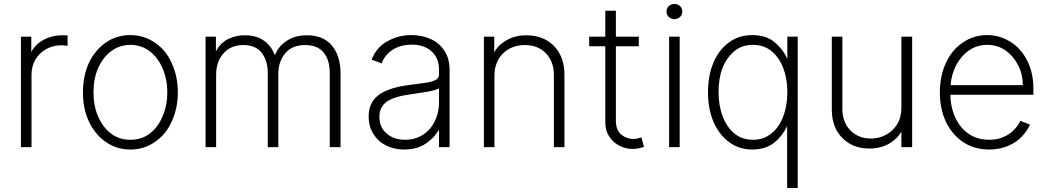

<svg xmlns="http://www.w3.org/2000/svg" viewBox="-20 -734 5257 963"><path d="M137 -550V-464H133Q150 -506 193 -531Q237 -557 292 -557H304Q313 -557 319 -556V-504L304 -506Q300 -507 290 -507Q247 -507 212 -488Q177 -468 158 -436Q138 -402 138 -359V4H85V-550Z M511 -22Q458 -58 426 -124Q396 -189 396 -271Q396 -353 426 -419Q458 -484 511 -521Q565 -558 634 -558Q702 -558 757 -520Q812 -483 841 -418Q872 -351 872 -271Q872 -191 841 -124Q812 -59 757 -22Q702 16 634 16Q564 16 511 -22ZM731 -64Q773 -96 795 -150Q819 -204 819 -271Q819 -338 795 -392Q773 -444 731 -477Q688 -509 634 -509Q580 -509 537 -477Q496 -446 472 -392Q449 -340 449 -271Q449 -202 472 -150Q495 -96 537 -64Q577 -33 634 -33Q690 -33 731 -64Z M1063 -550V-467H1059Q1074 -506 1113 -532Q1155 -557 1209 -557Q1269 -557 1308 -527Q1344 -500 1361 -451H1357Q1372 -498 1415 -527Q1457 -557 1520 -557Q1602 -557 1645 -505Q1688 -453 1688 -366V4H1634V-366Q1634 -434 1603 -471Q1572 -508 1511 -508Q1445 -508 1411 -467Q1376 -426 1376 -363V4H1323V-369Q1323 -430 1292 -470Q1262 -508 1200 -508Q1137 -508 1101 -466Q1064 -425 1064 -358V4H1011V-550Z M1919 -3Q1878 -23 1854 -60Q1829 -99 1829 -150Q1829 -221 1880 -258Q1931 -296 2042 -309L2115 -319Q2145 -323 2165 -333Q2182 -342 2182 -361V-384Q2182 -442 2145 -476Q2108 -510 2045 -510Q1991 -510 1950 -485Q1910 -459 1894 -416L1844 -435Q1870 -500 1925 -528Q1979 -558 2044 -558Q2096 -558 2138 -539Q2180 -522 2208 -481Q2235 -442 2235 -381V4H2182V-94H2187Q2165 -49 2120 -17Q2075 16 2007 16Q1958 16 1919 -3ZM2100 -57Q2138 -81 2160 -124Q2182 -168 2182 -221V-291Q2172 -284 2130 -275Q2107 -271 2047 -262Q1959 -251 1921 -225Q1883 -198 1883 -149Q1883 -94 1920 -64Q1955 -33 2012 -33Q2061 -33 2100 -57Z M2407 4V-550H2459V-463H2455Q2473 -504 2517 -530Q2561 -557 2620 -557Q2705 -557 2758 -504Q2811 -449 2811 -360V4H2758V-358Q2758 -425 2718 -467Q2678 -508 2612 -508Q2547 -508 2503 -466Q2460 -424 2460 -354V4Z M3069 -502V-129Q3069 -82 3096 -59Q3123 -37 3156 -37Q3164 -37 3176 -39L3197 -45L3210 3Q3189 9 3183 10Q3171 13 3153 13Q3118 13 3087 -3Q3056 -18 3036 -49Q3016 -78 3016 -121V-502H2935V-550H3016V-680H3069V-550H3184V-502Z M3389 -550V4H3336V-550ZM3334 -649Q3323 -660 3323 -676Q3323 -693 3334 -703Q3345 -714 3363 -714Q3380 -714 3391 -703Q3402 -693 3402 -676Q3402 -660 3391 -649Q3378 -638 3363 -638Q3347 -638 3334 -649Z M3870 -24Q3824 16 3753 16Q3686 16 3636 -22Q3586 -59 3558 -124Q3531 -189 3531 -271Q3531 -355 3558 -419Q3585 -484 3636 -521Q3685 -558 3753 -558Q3827 -558 3870 -518Q3914 -479 3933 -428H3929V-550H3981V209H3928V-115H3933Q3915 -65 3870 -24ZM3848 -64Q3887 -94 3908 -149Q3929 -203 3929 -272Q3929 -340 3908 -394Q3887 -447 3849 -478Q3811 -509 3757 -509Q3701 -509 3664 -478Q3625 -446 3604 -393Q3584 -342 3584 -272Q3584 -204 3605 -150Q3626 -95 3664 -64Q3702 -33 3757 -33Q3811 -33 3848 -64Z M4555 -550V4H4501V-84H4506Q4489 -45 4444 -16Q4399 11 4340 11Q4257 11 4205 -42Q4152 -94 4152 -186V-550H4205V-188Q4205 -122 4245 -80Q4286 -39 4349 -39Q4388 -39 4424 -58Q4459 -77 4480 -111Q4501 -146 4501 -194V-550Z M4810 -22Q4754 -60 4724 -124Q4694 -189 4694 -270Q4694 -352 4724 -418Q4754 -483 4808 -520Q4863 -558 4931 -558Q4993 -558 5047 -525Q5100 -492 5131 -432Q5163 -371 5163 -290V-259H4747Q4747 -199 4771 -145Q4795 -93 4838 -63Q4882 -33 4942 -33Q4985 -33 5015 -48Q5046 -61 5066 -83Q5085 -102 5098 -128L5146 -109Q5133 -78 5105 -49Q5081 -22 5038 -3Q4994 16 4942 16Q4866 16 4810 -22ZM5086 -408Q5063 -453 5022 -482Q4982 -509 4931 -509Q4882 -509 4841 -482Q4802 -455 4776 -408Q4751 -358 4748 -307H5110Q5110 -362 5086 -408Z"/></svg>

Font: Sinter Light
Style: Regular
Weight: 300
Foundry: Adobe & rsms
Version: Version 1.000